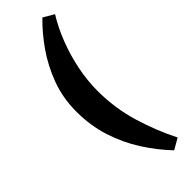

<svg xmlns="http://www.w3.org/2000/svg" viewBox="-340 -842 1069 1069"><g transform="rotate(-45 195.0 -307.0)"><path d="M289 214Q224 146 171 63Q118 -20 87 -116.5Q56 -213 56 -323Q56 -430 90.5 -523Q125 -616 179 -693Q233 -770 293 -828L356 -791Q316 -727 285.5 -648.5Q255 -570 238 -486Q221 -402 221 -321Q221 -186 259 -59.5Q297 67 353 177Z"/></g></svg>

Font: Literata 7pt
Style: Bold
Weight: 700
Designer: Latin by Veronika Burian and Jose Scaglione. Greek by Irene Vlachou. Cyrillic by Vera Evstafieva.
Foundry: TypeTogether
Version: Version 3.002